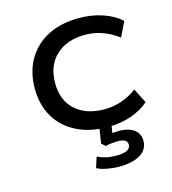

<svg xmlns="http://www.w3.org/2000/svg" viewBox="-106 -591 782 875"><g transform="rotate(-15 285.5 -154.0)"><path d="M345 9Q262 9 199.5 -22.5Q137 -54 103 -111.5Q69 -169 69 -246Q69 -325 103.5 -383.5Q138 -442 200 -473.5Q262 -505 346 -505Q406 -505 457.5 -487.5Q509 -470 543 -439L509 -369Q476 -395 436 -409.5Q396 -424 353 -424Q267 -424 216 -376.5Q165 -329 165 -246Q165 -164 216 -118.5Q267 -73 352 -73Q396 -73 435.5 -87Q475 -101 506 -125L541 -56Q507 -26 457 -8.5Q407 9 345 9ZM350 197Q322 197 292.5 191.5Q263 186 245 176L261 126Q283 136 303 140.5Q323 145 351 145Q384 145 400.5 136.5Q417 128 417 111Q417 96 405 89.5Q393 83 371 83Q360 83 345 84.5Q330 86 314 90L296 74L311 -20H368L355 59L329 48Q344 43 360 41Q376 39 391 39Q418 39 439.5 47Q461 55 473.5 71Q486 87 486 111Q486 139 469.5 158Q453 177 422 187Q391 197 350 197Z"/></g></svg>

Font: Nunito Sans 7pt SemiExpanded
Style: Regular
Weight: 400
Width: 6
Designer: Vernon Adams
Foundry: Vernon Adams
Version: Version 3.101;gftools[0.9.27]